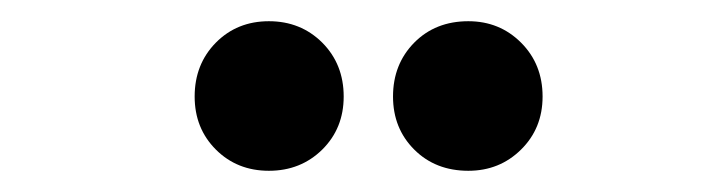

<svg xmlns="http://www.w3.org/2000/svg" viewBox="-20 -928 664 181"><path d="M421.5 -767Q390.5 -767 370.5 -787Q350.5 -807 350.5 -837Q350.5 -867.5 370.5 -887.8Q390.5 -908 421.5 -908Q451 -908 471.2 -887.8Q491.5 -867.5 491.5 -837Q491.5 -807 471.2 -787Q451 -767 421.5 -767ZM233.5 -767Q203.5 -767 183.5 -787Q163.5 -807 163.5 -837Q163.5 -867.5 183.5 -887.8Q203.5 -908 233.5 -908Q263.5 -908 283.8 -887.8Q304 -867.5 304 -837Q304 -807 283.8 -787Q263.5 -767 233.5 -767Z"/></svg>

Font: Undotted
Style: Bold
Weight: 700
Designer: Delve Withrington, Dave Bailey, Thomas Jockin
Foundry: Delve Fonts LLC
Version: Version 4.000